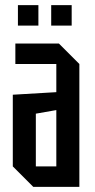

<svg xmlns="http://www.w3.org/2000/svg" viewBox="-20 -730 370 750"><path d="M30 -80V-360L200 -370V-480H40V-560H210L290 -480V0H110ZM120 -286V-80H200V-300ZM50 -630V-710H130V-630ZM180 -630V-710H260V-630Z"/></svg>

Font: Tektur Condensed
Style: Regular
Weight: 400
Width: 3
Designer: Adam Jagosz
Foundry: Adam Jagosz
Version: Version 1.005;gftools[0.9.30]